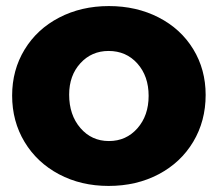

<svg xmlns="http://www.w3.org/2000/svg" viewBox="-20 -599 718 633"><path d="M338 14Q430 14 503 -24.5Q576 -63 617 -131.5Q658 -200 658 -286Q658 -370 617 -437Q576 -504 503 -541.5Q430 -579 339 -579Q248 -579 175 -541Q102 -503 61 -435.5Q20 -368 20 -284Q20 -199 61 -131Q102 -63 174.5 -24.5Q247 14 338 14ZM338 -431Q396 -431 433 -389.5Q470 -348 470 -283Q470 -218 433 -176Q396 -134 339 -134Q282 -134 245 -177Q208 -220 208 -287Q208 -350 245 -390.5Q282 -431 338 -431Z"/></svg>

Font: Catamaran
Style: Regular
Weight: 900
Designer: Pria Ravichandran
Version: Version 1.001;PS 001.000;hotconv 1.0.70;makeotf.lib2.5.58329